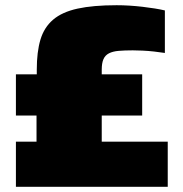

<svg xmlns="http://www.w3.org/2000/svg" viewBox="-20 -716 702 736"><path d="M41 0V-173H120V-273H41V-431H121V-449Q121 -517 135 -564Q149 -611 183.5 -640.5Q218 -670 277.5 -683Q337 -696 427 -696Q474 -696 526 -690Q578 -684 612 -676V-513Q593 -516 570.5 -518.5Q548 -521 526 -522Q504 -523 489 -523Q457 -523 434.5 -521Q412 -519 397.5 -511.5Q383 -504 376.5 -489Q370 -474 370 -449V-431H525V-273H370V-173H623V0Z"/></svg>

Font: Saira SemiExpanded Black
Style: Regular
Weight: 900
Width: 6
Designer: Hector Gatti with collaboration of the Omnibus-Type team
Foundry: Omnibus-Type
Version: Version 1.101